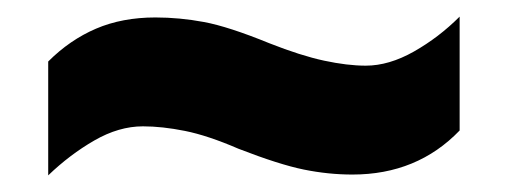

<svg xmlns="http://www.w3.org/2000/svg" viewBox="-20 -441 612 231"><path d="M267 -262Q230 -278 202.5 -283.5Q175 -289 152 -289Q123 -289 93.5 -272Q64 -255 38 -230V-367Q64 -393 95.5 -406.5Q127 -420 167 -420Q196 -420 225.5 -414.5Q255 -409 304 -389Q342 -374 370 -368Q398 -362 420 -362Q448 -362 478 -379Q508 -396 533 -421V-284Q482 -231 404 -231Q375 -231 345.5 -237Q316 -243 267 -262Z"/></svg>

Font: Noto Sans Telugu Black
Style: Regular
Weight: 900
Designer: Jelle Bosma - Monotype Design Team
Foundry: Monotype Imaging Inc.
Version: Version 2.005; ttfautohint (v1.8.4.7-5d5b)